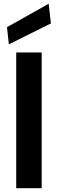

<svg xmlns="http://www.w3.org/2000/svg" viewBox="-20 -998 306 1018"><path d="M66 0V-720H201V0ZM27 -763 17 -854 238 -978 250 -874Z"/></svg>

Font: DM Sans 16pt
Style: Bold
Weight: 700
Version: Version 4.004;gftools[0.9.30]